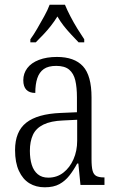

<svg xmlns="http://www.w3.org/2000/svg" viewBox="-20 -786 503 816"><path d="M170 10Q133 10 105 -7Q77 -24 60.5 -59.5Q44 -95 44 -148Q44 -227 91.5 -264.5Q139 -302 238 -306L307 -309V-372Q307 -415 300 -444.5Q293 -474 274 -490Q255 -506 219 -506Q185 -506 166 -492.5Q147 -479 138.5 -453.5Q130 -428 130 -391Q105 -391 92 -404.5Q79 -418 79 -445Q79 -474 96 -496.5Q113 -519 145.5 -531.5Q178 -544 222 -544Q296 -544 332.5 -504.5Q369 -465 369 -372V-110Q369 -77 373.5 -60.5Q378 -44 389.5 -38Q401 -32 421 -32H424V0H322L313 -91H308Q293 -63 275 -40Q257 -17 232.5 -3.5Q208 10 170 10ZM185 -31Q222 -31 249.5 -52.5Q277 -74 292.5 -109.5Q308 -145 308 -188V-277L248 -274Q196 -272 164.5 -256.5Q133 -241 120 -213Q107 -185 107 -145Q107 -111 115 -85.5Q123 -60 140.5 -45.5Q158 -31 185 -31ZM109 -619Q123 -638 138 -664Q153 -690 168 -717Q183 -744 191 -766H256Q265 -744 279 -717Q293 -690 309 -664Q325 -638 338 -619V-606H314Q297 -624 281 -641Q265 -658 250.5 -676.5Q236 -695 224 -716Q211 -695 196.5 -676.5Q182 -658 166 -641Q150 -624 132 -606H109Z"/></svg>

Font: Noto Serif Khmer Condensed Light
Style: Regular
Weight: 300
Width: 3
Designer: Danh Hong and the Monotype Design Team
Foundry: Monotype Imaging Inc.
Version: Version 2.004